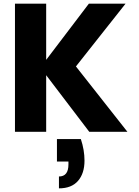

<svg xmlns="http://www.w3.org/2000/svg" viewBox="-20 -722 760 1052"><path d="M678 0H469L233 -310V0H62V-702H233V-394L467 -702H668L396 -358ZM423 40Q443 100 443 158Q443 228 407.5 269Q372 310 303 310V245Q355 245 355 179V163H292V40Z"/></svg>

Font: Fz Poppins
Style: Bold
Weight: 700
Designer: Ninad Kale (Devanagari), Jonny Pinhorn (Latin)
Foundry: Indian Type Foundry
Version: Vit hóa bi Vntype.Com & FontZin.Com